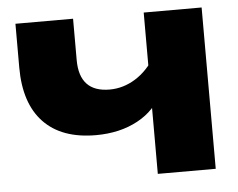

<svg xmlns="http://www.w3.org/2000/svg" viewBox="-45 -624 838 677"><g transform="rotate(-5 374.0 -285.5)"><path d="M282 -155Q161 -155 97 -222Q33 -289 33 -416V-571H237V-425Q237 -311 344 -311Q392 -311 435 -337.5Q478 -364 509 -415L519 -284Q494 -224 430.5 -189.5Q367 -155 282 -155ZM487 0V-571H692V0Z"/></g></svg>

Font: Unbounded
Style: Bold
Weight: 700
Designer: Luke Prowse, Jean-Baptiste Morizot, Fátima Lázaro, Florian Runge
Foundry: NaN
Version: Version 1.700